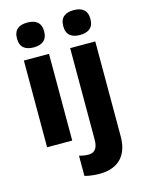

<svg xmlns="http://www.w3.org/2000/svg" viewBox="-145 -851 876 1174"><g transform="rotate(-15 293.0 -264.0)"><path d="M147 -768C95 -768 61 -747 61 -689C61 -632 96 -611 147 -611C197 -611 233 -632 233 -689C233 -747 198 -768 147 -768ZM354 -689C354 -632 389 -611 440 -611C490 -611 526 -632 526 -689C526 -747 491 -768 440 -768C389 -768 354 -747 354 -689ZM226 -549H67V0H226ZM335 240C464 240 519 163 519 53V-549H360V30C360 90 335 109 301 109C279 109 263 106 242 100V228C267 236 305 240 335 240Z"/></g></svg>

Font: Noto Sans Gurmukhi UI SemiCondensed ExtraBold
Style: Regular
Weight: 800
Width: 4
Designer: Jelle Bosma - Monotype Design Team
Foundry: Monotype Imaging Inc.
Version: Version 2.004